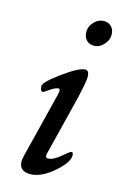

<svg xmlns="http://www.w3.org/2000/svg" viewBox="-103 -677 471 739"><g transform="rotate(15 132.5 -307.5)"><path d="M217 -629Q236 -629 247.5 -617Q259 -605 259 -585Q259 -563 242 -545Q225 -527 204 -527Q184 -527 173 -539.5Q162 -552 162 -572Q162 -594 179 -611.5Q196 -629 217 -629ZM196 -430Q212 -430 212 -405Q212 -385 197 -320L137 -79Q133 -62 145 -62Q166 -62 194 -86Q222 -110 227 -110Q234 -110 234 -97Q234 -69 185.5 -27.5Q137 14 94 14Q50 14 50 -27Q50 -34 56 -58L118 -306Q125 -333 116 -333Q104 -333 83 -318.5Q62 -304 61 -304Q49 -304 49 -325Q49 -341 110.5 -385.5Q172 -430 196 -430Z"/></g></svg>

Font: EB Garamond 08
Style: Italic
Weight: 400
Italic angle: -14°
Version: Version 0.016